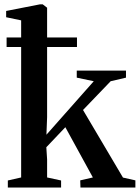

<svg xmlns="http://www.w3.org/2000/svg" viewBox="-20 -838 625 858"><path d="M15 0V-31.5L74.5 -45V-747L7.5 -761V-789L158 -818.5H171L190.5 -803.5V-314.5L187.5 -236L399 -475L323 -491V-522.5H543V-491L474.5 -475L351 -346.5L529.5 -44.5L585 -32V0H339.5L338.5 -32L395 -45L272 -269.5L187 -180L190.5 -125.5V-45L253 -31.5V0ZM9.5 -670.5H324V-628H9.5Z"/></svg>

Font: Merriweather 96pt SemiBold
Style: Regular
Weight: 600
Version: Version 2.100